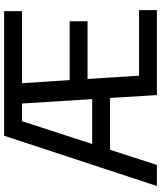

<svg xmlns="http://www.w3.org/2000/svg" viewBox="55 -835 780 930"><g transform="rotate(-90 445.0 -370.0)"><path d="M9 0 252.5 -740H856V-653.5H507L522 -422.5H807V-336H527.5L543.5 -86.5H861V0H449.5L435.5 -227H184.5L111 0ZM323 -653.5 212.5 -313.5H430L408.5 -653.5Z"/></g></svg>

Font: Encode Sans SemiCondensed SemiCondensed Medium
Style: Regular
Weight: 500
Width: 4
Designer: Multiple Designers
Foundry: Impallari Type
Version: Version 3.000; ttfautohint (v1.8.3) -l 8 -r 50 -G 200 -x 14 